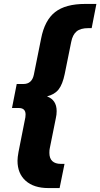

<svg xmlns="http://www.w3.org/2000/svg" viewBox="-20 -762 510 976"><path d="M470 -742 446 -619H429Q389 -619 369 -602Q349 -585 342 -549L309 -386Q298 -333 278 -307.5Q258 -282 219 -272Q268 -254 268 -197Q268 -179 264 -162L233 -8Q231 0 231 15Q231 43 246 57Q261 71 289 71H308L283 194H226Q152 194 110.5 157Q69 120 69 55Q69 38 74 11L109 -166Q110 -171 110 -180Q110 -213 75 -213H41L65 -335H99Q142 -335 152 -382L189 -566Q207 -659 260 -700.5Q313 -742 413 -742Z"/></svg>

Font: Montserrat Alternates
Style: Bold Italic
Weight: 700
Italic angle: -11.3°
Designer: Julieta Ulanovsky
Foundry: Julieta Ulanovsky
Version: Version 7.200